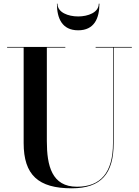

<svg xmlns="http://www.w3.org/2000/svg" viewBox="-20 -1004 752 1039"><path d="M291 -984H288C288 -905.5 315.5 -840 403 -840C490.5 -840 518 -905.5 518 -984H514.5C514.5 -936.5 456.5 -915 403 -915C349 -915 291 -936.5 291 -984ZM18.5 -750V-746.5H108V-230C108 -57 187.5 15 368 15C528.5 15 595 -65 595 -230V-746.5H693.5V-750H497.5V-746.5H591.5V-230C591.5 -67.5 522.5 6.5 396.5 6.5C260 6.5 233.5 -108 233.5 -240V-746.5H333.5V-750Z"/></svg>

Font: Bodoni* 48pt Medium
Style: Regular
Weight: 500
Version: Version 2.3